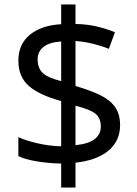

<svg xmlns="http://www.w3.org/2000/svg" viewBox="-20 -779 612 857"><path d="M253 -49Q198 -50 146 -58.5Q94 -67 62 -82V-167Q96 -151 149 -139Q202 -127 253 -126V-328Q154 -355 108 -396Q62 -437 62 -508Q62 -582 113.5 -624Q165 -666 253 -671V-759H317V-672Q370 -671 413.5 -660.5Q457 -650 493 -635L466 -561Q434 -574 395.5 -583.5Q357 -593 317 -596V-395Q383 -376 427 -354.5Q471 -333 493.5 -301.5Q516 -270 516 -220Q516 -150 464 -106.5Q412 -63 317 -53V58H253ZM253 -594Q199 -590 173.5 -569Q148 -548 148 -515Q148 -475 170.5 -453.5Q193 -432 253 -417ZM317 -131Q376 -137 403 -158.5Q430 -180 430 -214Q430 -252 406 -271.5Q382 -291 317 -307Z"/></svg>

Font: Noto Sans Medefaidrin
Style: Regular
Weight: 400
Designer: Dalton Maag Ltd
Foundry: Dalton Maag Ltd
Version: Version 1.002; ttfautohint (v1.8.4.7-5d5b)